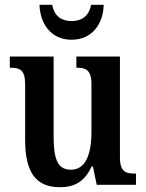

<svg xmlns="http://www.w3.org/2000/svg" viewBox="-20 -772 610 802"><path d="M279 -606C368 -606 412 -677 413 -752H361C351 -704 321 -684 279 -684C237 -684 207 -704 198 -752H145C147 -677 190 -606 279 -606ZM230 10C290 10 333 -12 363 -77H368L384 0H548V-47H542C507 -47 481 -54 481 -113V-536H299V-489H303C337 -489 362 -481 362 -420V-221C362 -126 337 -63 276 -63C219 -63 204 -111 204 -202V-536H21V-489H25C65 -489 85 -478 85 -420V-187C85 -51 131 10 230 10Z"/></svg>

Font: Noto Serif Myanmar Condensed SemiBold
Style: Regular
Weight: 600
Width: 3
Designer: Ben Mitchell and the Monotype Design Team
Foundry: Monotype Imaging Inc.
Version: Version 2.106